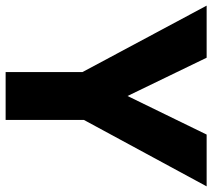

<svg xmlns="http://www.w3.org/2000/svg" viewBox="-56 -698 754 682"><g transform="rotate(90 321.0 -357.0)"><path d="M321 -433 458 -714H642L406 -278V0H236V-273L0 -714H185Z"/></g></svg>

Font: Noto Sans Cham ExtraBold
Style: Regular
Weight: 800
Version: Version 2.002